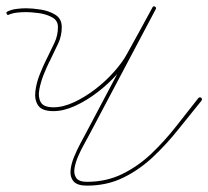

<svg xmlns="http://www.w3.org/2000/svg" viewBox="-20 -578 654 603"><path d="M8 -532Q3 -529 1 -535Q-2 -540 4 -542Q16 -548 32 -550Q48 -552 62 -552Q81 -552 107.5 -548Q134 -544 154 -531.5Q174 -519 174 -493Q174 -465 162.5 -441Q151 -417 139 -392Q139 -392 139 -392Q139 -392 139 -392Q138 -390 137 -387.5Q136 -385 134 -382Q134 -382 134 -382Q134 -382 134 -382Q127 -368 117.5 -344.5Q108 -321 103.5 -297Q99 -273 108 -257Q117 -241 148 -241Q178 -241 212.5 -257Q247 -273 280 -298.5Q313 -324 339 -353.5Q365 -383 379 -409Q379 -409 379 -409Q379 -409 379 -409Q399 -445 419 -481.5Q439 -518 459 -555Q462 -560 467 -557Q472 -554 469 -549Q417 -451 365 -352.5Q313 -254 261 -156Q256 -146 245.5 -127.5Q235 -109 226 -88.5Q217 -68 214 -49.5Q211 -31 219.5 -19Q228 -7 253 -7Q314 -7 364 -31.5Q414 -56 455.5 -95.5Q497 -135 533 -181Q569 -227 603 -270Q603 -270 603 -270Q603 -270 603 -270Q607 -274 612 -271Q616 -267 613 -262Q577 -218 540 -171.5Q503 -125 460.5 -85Q418 -45 367 -20Q316 5 253 5Q223 5 211.5 -8Q200 -21 201.5 -41.5Q203 -62 212.5 -85Q222 -108 233 -128.5Q244 -149 251 -162Q303 -260 355 -358.5Q407 -457 459 -555Q461 -560 467 -557Q472 -554 469 -549Q449 -513 429 -476.5Q409 -440 389 -403Q389 -403 389 -403Q389 -403 389 -403Q375 -376 348 -345.5Q321 -315 286.5 -288.5Q252 -262 216 -245.5Q180 -229 148 -229Q112 -229 100 -246.5Q88 -264 91 -290.5Q94 -317 104.5 -343.5Q115 -370 124 -388Q124 -388 124 -388Q124 -388 124 -388Q125 -391 129 -398Q129 -398 129 -398Q129 -398 129 -398Q140 -420 151 -443.5Q162 -467 162 -493Q162 -514 143 -524Q124 -534 100.5 -537Q77 -540 62 -540Q49 -540 34.5 -538.5Q20 -537 8 -532Q8 -532 8 -532Q8 -532 8 -532Z"/></svg>

Font: FRB American Cursive Thin
Style: Italic
Weight: 100
Italic angle: -25°
Version: Version 2.0;Modular Font Editor K font №1